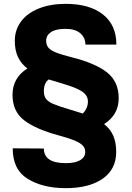

<svg xmlns="http://www.w3.org/2000/svg" viewBox="-20 -854 688 998"><path d="M322 124Q203 124 124.5 76Q46 28 46 -83L208 -82Q208 -6 322 -6Q371 -6 397 -21.5Q423 -37 423 -64Q423 -83 411 -96.5Q399 -110 370 -122.5Q341 -135 286 -150Q164 -183 104.5 -229.5Q45 -276 45 -361Q45 -449 122 -498Q89 -524 73 -558.5Q57 -593 57 -642Q57 -699 89.5 -742.5Q122 -786 182 -810Q242 -834 321 -834Q445 -834 515 -779Q585 -724 585 -622H424Q424 -658 397.5 -681Q371 -704 321 -704Q270 -704 245 -687Q220 -670 220 -643Q220 -621 231 -607Q242 -593 270 -581.5Q298 -570 354 -556Q477 -525 537 -477Q597 -429 597 -344Q597 -257 521 -209Q554 -183 569 -148Q584 -113 584 -64Q584 26 513.5 75Q443 124 322 124ZM410 -264Q422 -275 429.5 -291.5Q437 -308 437 -326Q437 -357 408 -377.5Q379 -398 300 -421L264 -432L233 -441Q208 -422 208 -380Q208 -356 218.5 -341Q229 -326 256.5 -314Q284 -302 342 -285Z"/></svg>

Font: Freesentation 9 Black
Style: Regular
Weight: 900
Designer: glyphs from Roboto by Christian Robertson / Hangul glyphs from Noto Sans CJK(Source Han Sans) by Jang Soo-young and Kang
Foundry: PT&
Version: Version 2.001